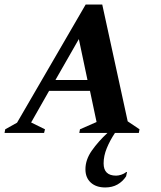

<svg xmlns="http://www.w3.org/2000/svg" viewBox="-53 -585 707 845"><path d="M-33 0 -30 -16 22 -45 324 -565H397L509 -51L561 -16L558 0H453Q431 33 417 67Q403 101 403 134Q403 188 458 188Q468 188 480.5 184Q493 180 503 172H506L502 191Q487 214 464 227Q441 240 410 240Q370 240 346.5 218.5Q323 197 323 160Q323 118 351 78Q379 38 420 0H296L299 -16L372 -48L343 -185H163L84 -46L145 -16L141 0ZM191 -233H332L294 -413Z"/></svg>

Font: Spectral SC
Style: Bold Italic
Weight: 700
Italic angle: -10°
Designer: Jean-Baptiste Levee
Foundry: Production Type
Version: Version 2.001